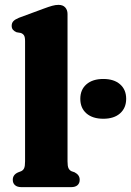

<svg xmlns="http://www.w3.org/2000/svg" viewBox="-20 -769 538 789"><path d="M257.5 -711.5V-106Q257.5 -86 261.5 -77.8Q265.5 -69.5 273.5 -65.5L286.5 -61Q297 -55.5 302.2 -48Q307.5 -40.5 307.5 -30Q307.5 -16 298.5 -8Q289.5 0 272.5 0H68Q51 0 41.8 -8Q32.5 -16 32.5 -30Q32.5 -40.5 37.8 -48Q43 -55.5 54 -60.5L67 -65.5Q75.5 -69.5 79.2 -77.8Q83 -86 83 -106V-600.5Q83 -617 78.5 -623.8Q74 -630.5 65.5 -633.5L48 -636.5Q38.5 -640.5 33.2 -646.8Q28 -653 28 -663Q28 -674.5 35 -682Q42 -689.5 58 -696L159.5 -733.5Q181 -741.5 194.5 -745.2Q208 -749 220.5 -749Q238.5 -749 248 -738.5Q257.5 -728 257.5 -711.5ZM404.5 -281Q360.5 -281 335.2 -303Q310 -325 310 -363Q310 -400.5 335.2 -422.5Q360.5 -444.5 404.5 -444.5Q448.5 -444.5 473.5 -422.5Q498.5 -400.5 498.5 -363Q498.5 -325.5 473.5 -303.2Q448.5 -281 404.5 -281Z"/></svg>

Font: Fraunces 28pt Soft Wonky
Style: Bold
Weight: 700
Version: Version 1.000;[b76b70a41]